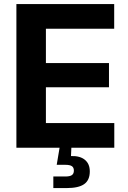

<svg xmlns="http://www.w3.org/2000/svg" viewBox="-20 -748 647 972"><path d="M63 0V-727.5H558.1V-602.5H212.4V-428.7H531.7V-306.2H212.4V-125H558.6V0ZM250 204.1V145.5H311Q334 145.5 344 138.4Q354 131.3 354 115.7Q354 100.1 344 93.3Q334 86.4 311 86.4H267.1L285.2 -21.5H341.3V0L339.4 42Q384.8 40.5 409.7 61Q434.6 81.5 434.6 119.6Q434.6 164.1 406.2 184.1Q377.9 204.1 317.9 204.1Z"/></svg>

Font: Inter 18pt
Style: Bold
Weight: 700
Designer: Rasmus Andersson
Foundry: rsms
Version: Version 4.001;git-66647c0bb